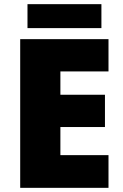

<svg xmlns="http://www.w3.org/2000/svg" viewBox="-20 -902 589 922"><path d="M467 -882H112V-767H467ZM501 0V-157H270V-292H484V-447H270V-559H501V-714H77V0Z"/></svg>

Font: Noto Sans Gujarati Black
Style: Regular
Weight: 900
Designer: Jelle Bosma - Monotype Design Team, Universal Thirst
Foundry: Monotype Imaging Inc.
Version: Version 2.106